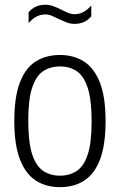

<svg xmlns="http://www.w3.org/2000/svg" viewBox="-20 -782 507 812"><path d="M233.5 9.5Q175 9.5 131.8 -18.2Q88.5 -46 64.5 -107.5Q40.5 -169 40.5 -270Q40.5 -371.5 64 -433Q87.5 -494.5 131 -522Q174.5 -549.5 233.5 -549.5Q292 -549.5 335.2 -521.8Q378.5 -494 402.5 -432.8Q426.5 -371.5 426.5 -270.5Q426.5 -169 403 -107.5Q379.5 -46 336.2 -18.2Q293 9.5 233.5 9.5ZM233.5 -39Q274.5 -39 304.8 -59.2Q335 -79.5 351.2 -129.2Q367.5 -179 367.5 -268.5Q367.5 -359.5 351 -410.2Q334.5 -461 304.5 -481Q274.5 -501 233.5 -501Q192.5 -501 162.5 -481Q132.5 -461 116 -411.2Q99.5 -361.5 99.5 -272Q99.5 -181 115.8 -130.5Q132 -80 162.2 -59.5Q192.5 -39 233.5 -39ZM295.5 -681Q276.5 -681 259.5 -688Q242.5 -695 226.5 -702.5Q212 -710 198.5 -715.5Q185 -721 171.5 -721Q132 -721 101 -684V-730Q127.5 -762 171.5 -762Q190.5 -762 207.5 -755.2Q224.5 -748.5 240.5 -740.5Q255 -733 268.5 -727.5Q282 -722 295.5 -722Q335 -722 366 -759V-713Q339.5 -681 295.5 -681Z"/></svg>

Font: Encode Sans Cnd Lt
Style: Regular
Weight: 300
Width: 3
Designer: Multiple Designers
Foundry: Impallari Type
Version: Version 3.002; ttfautohint (v1.8.3) -l 8 -r 50 -G 200 -x 14 